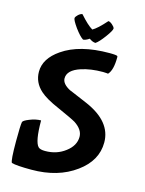

<svg xmlns="http://www.w3.org/2000/svg" viewBox="-129 -921 777 1030"><g transform="rotate(15 259.5 -405.5)"><path d="M342 -844Q351 -844 364 -833Q377 -822 379 -813Q379 -801 351 -763Q323 -725 305 -713Q289 -713 270 -727Q249 -713 236 -713Q217 -725 189 -763Q162 -801 162 -813Q164 -822 176 -833Q189 -844 198 -844Q242 -794 270 -778Q296 -792 342 -844ZM394 -39Q296 33 149 33Q65 33 39 25Q30 16 30 -94Q30 -181 34 -201Q37 -210 67 -222Q101 -236 131 -236Q131 -118 156 -93Q166 -83 194 -83Q258 -83 305 -119Q353 -155 353 -204Q353 -244 306 -275Q286 -287 203 -324Q131 -355 99 -384Q52 -426 52 -486Q52 -559 132 -614Q227 -680 393 -680Q432 -680 437 -675Q438 -672 438 -669Q438 -597 413 -571L405 -572Q395 -573 385 -573Q317 -573 265 -556Q194 -533 194 -487Q194 -456 240 -432Q232 -436 342 -389Q489 -325 489 -209Q489 -108 394 -39Z"/></g></svg>

Font: Bubblegum Sans
Style: Regular
Weight: 400
Designer: Angel Koziupa and Alejandro Paul
Foundry: Angel Koziupa and Alejandro Paul
Version: Version 1.001